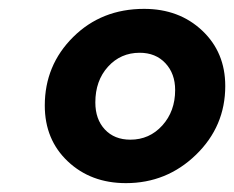

<svg xmlns="http://www.w3.org/2000/svg" viewBox="-20 -772 528 433"><path d="M264 -359Q185 -359 133 -408Q81 -457 81 -534Q81 -625 145 -688.5Q209 -752 305 -752Q384 -752 436 -703Q488 -654 488 -578Q488 -487 422 -423Q356 -359 264 -359ZM274 -457Q317 -457 346 -489Q375 -521 375 -569Q375 -606 353 -629.5Q331 -653 295 -653Q252 -653 223.5 -621.5Q195 -590 195 -541Q195 -503 216.5 -480Q238 -457 274 -457Z"/></svg>

Font: Plus Jakarta Display
Style: Bold Italic
Weight: 700
Italic angle: -12°
Designer: Gumpita Rahayu
Foundry: Tokotype Studio
Version: Version 1.000;hotconv 1.0.109;makeotfexe 2.5.65596